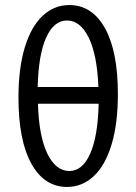

<svg xmlns="http://www.w3.org/2000/svg" viewBox="-20 -731 539 759"><path d="M446 -359Q446 -242 421 -159.5Q396 -77 350.5 -34.5Q305 8 245 8Q155 8 104 -84Q53 -176 53 -345Q53 -461 78 -543.5Q103 -626 148.5 -668.5Q194 -711 254 -711Q344 -711 395 -619.5Q446 -528 446 -359ZM129 -387H369Q364 -515 330.5 -582.5Q297 -650 245 -650Q193 -650 162.5 -582.5Q132 -515 129 -387ZM370 -321H130Q134 -191 167.5 -123Q201 -55 254 -55Q306 -55 336.5 -123.5Q367 -192 370 -321Z"/></svg>

Font: Ysabeau Infant Medium
Style: Regular
Weight: 500
Designer: Christian Thalmann (Catharsis Fonts)
Version: Version 0.003